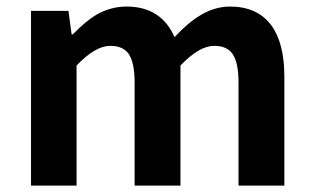

<svg xmlns="http://www.w3.org/2000/svg" viewBox="-20 -581 981 601"><path d="M77.1 0V-273.4V-546.9H194.3L204.1 -473.6H208Q248 -514.6 282.2 -535.2Q327.1 -560.5 376 -560.5Q484.4 -560.5 526.4 -464.8Q569.3 -510.7 605.5 -532.2Q651.4 -560.5 700.2 -560.5Q785.2 -560.5 829.1 -502Q870.1 -446.3 870.1 -340.8V0H726.6V-323.2Q726.6 -384.8 708 -412.1Q690.4 -437.5 650.4 -437.5Q603.5 -437.5 544.9 -376V0H401.4V-323.2Q401.4 -384.8 382.8 -412.1Q365.2 -437.5 325.2 -437.5Q278.3 -437.5 219.7 -376V0Z"/></svg>

Font: Bpmf GenSeki Gothic B
Style: B
Weight: 700
Foundry: But Ko
Version: Version 1.320